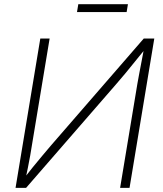

<svg xmlns="http://www.w3.org/2000/svg" viewBox="-20 -915 796 935"><path d="M610.8 0H564.9L648.9 -506.3Q652.8 -529.3 658.2 -557.4Q663.6 -585.4 669.7 -617.7Q675.8 -649.9 682.6 -685.5L692.9 -683.6Q663.1 -647 637.9 -616Q612.8 -585 590.6 -557.9Q568.4 -530.8 545.9 -505.4L106.9 0H55.7L176.3 -727.5H221.7L135.7 -209.5Q131.8 -184.6 127 -157Q122.1 -129.4 116.2 -100.3Q110.4 -71.3 104 -41.5L94.2 -43Q117.2 -72.8 140.1 -101.1Q163.1 -129.4 185.1 -155.5Q207 -181.6 226.1 -204.1L680.2 -727.5H731.4ZM603 -894.5 596.7 -856.4H355L361.3 -894.5Z"/></svg>

Font: Inter 17pt ExtraLight
Style: Italic
Weight: 250
Italic angle: -9.3988°
Version: Version 4.001;git-66647c0bb